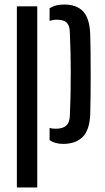

<svg xmlns="http://www.w3.org/2000/svg" viewBox="-20 -628 464 848"><path d="M54.5 200V-600H144.5V200ZM199 -63.5Q205 -61 212.2 -60.2Q219.5 -59.5 227.5 -59.5Q257 -59.5 272.5 -73.2Q288 -87 288.5 -117.5Q291 -176 291.8 -223.8Q292.5 -271.5 292.5 -313.8Q292.5 -356 291.5 -397.5Q290.5 -439 288.5 -484.5Q288 -514.5 274.8 -527.8Q261.5 -541 232 -541Q213.5 -541 199 -535.5V-591.5Q211.5 -599.5 226.8 -603.8Q242 -608 263.5 -608Q319 -608 347.5 -577.2Q376 -546.5 378.5 -476Q379.5 -446 380 -399.2Q380.5 -352.5 380.5 -300.5Q380.5 -248.5 380 -201.5Q379.5 -154.5 378.5 -124Q376 -54 345.2 -23.2Q314.5 7.5 259 7.5Q222.5 7.5 199 -9Z"/></svg>

Font: Big Shoulders Stencil Text Thin Medium
Style: Regular
Weight: 500
Version: Version 2.001